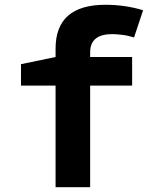

<svg xmlns="http://www.w3.org/2000/svg" viewBox="-20 -785 640 805"><path d="M358 0V-426H534V-546H358V-566Q358 -642 451 -642Q466 -642 491.5 -639Q517 -636 542 -628L580 -742Q505 -765 422 -765Q213 -765 213 -581V-546L68 -516V-426H213V0Z"/></svg>

Font: Noto Sans Mono UI
Style: Bold
Weight: 700
Designer: Monotype Design team
Foundry: Monotype Imaging Inc.
Version: 1.000